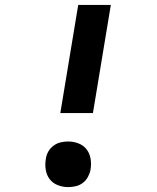

<svg xmlns="http://www.w3.org/2000/svg" viewBox="-20 -755 640 783"><path d="M226 -294 299 -735H432L359 -294ZM258 8Q236 8 215.5 0Q195 -8 182.5 -24.5Q170 -41 166.5 -63Q163 -85 167 -107Q169 -123 177 -137Q185 -151 198.5 -161Q212 -171 227.5 -174.5Q243 -178 258 -178Q280 -178 300.5 -170Q321 -162 333.5 -145.5Q346 -129 349.5 -107Q353 -85 349 -62Q346 -47 338 -32.5Q330 -18 317 -8.5Q304 1 288.5 4.5Q273 8 258 8Z"/></svg>

Font: Iosevka Curly XBdExObl
Style: Regular
Weight: 800
Width: 7
Italic angle: -9°
Monospace: yes
Designer: Belleve Invis
Foundry: Belleve Invis
Version: Version 11.1.0; ttfautohint (v1.8.3)